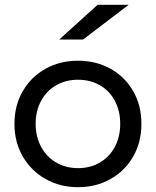

<svg xmlns="http://www.w3.org/2000/svg" viewBox="-20 -762 647 797"><path d="M40 -248Q40 -324 74.5 -383.5Q109 -443 169 -476.5Q229 -510 304 -510Q379 -510 439 -476.5Q499 -443 533 -383.5Q567 -324 567 -248Q567 -172 533 -112.5Q499 -53 439 -19Q379 15 304 15Q229 15 169 -19Q109 -53 74.5 -112.5Q40 -172 40 -248ZM479 -248Q479 -302 456.5 -344Q434 -386 394 -408.5Q354 -431 304 -431Q254 -431 214 -408.5Q174 -386 151 -344Q128 -302 128 -248Q128 -194 151 -152Q174 -110 214 -87Q254 -64 304 -64Q354 -64 394 -87Q434 -110 456.5 -152Q479 -194 479 -248ZM385 -742H514L325 -598H226Z"/></svg>

Font: AtCorfu Sans
Style: AtCorfu Sans Regular
Weight: 400
Designer: Kostas Teopoulos
Foundry: Kostas Teopoulos
Version: Version 1.00 July 8, 2025, initial release